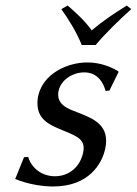

<svg xmlns="http://www.w3.org/2000/svg" viewBox="-20 -665 495 695"><path d="M67 -96 35 -17C84 3 136 10 172 10C302 10 349 -72 361 -127C378 -209 324 -234 261 -258C260 -258 259 -259 259 -259C226 -271 182 -287 192 -336C201 -377 244 -403 285 -403C334 -403 355 -364 362 -336L376 -337L409 -404L408 -407C384 -422 344 -439 296 -439C226 -439 136 -400 118 -317C113 -291 116 -267 124 -252C138 -222 172 -208 205 -194C208 -193 212 -191 215 -190C260 -171 291 -159 281 -113C270 -60 229 -27 179 -27C134 -27 95 -54 82 -97ZM276 -502H326C365 -548 412 -593 455 -632L439 -645C396 -618 357 -593 312 -555C286 -591 258 -616 225 -645L202 -632C229 -594 257 -549 276 -502Z"/></svg>

Font: Libertinus Sans
Style: Italic
Weight: 400
Italic angle: -12°
Designer: Philipp H. Poll, Khaled Hosny
Foundry: Caleb Maclennan
Version: Version 7.050;RELEASE